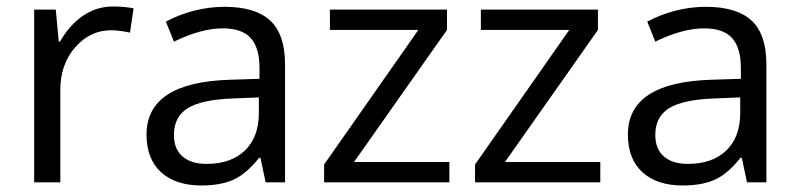

<svg xmlns="http://www.w3.org/2000/svg" viewBox="-20 -565 2476 595"><path d="M330.1 -544.9Q365.7 -544.9 394 -539.1L382.8 -463.9Q349.6 -471.2 324.2 -471.2Q259.3 -471.2 213.1 -418.5Q167 -365.7 167 -287.1V0H85.9V-535.2H152.8L162.1 -436H166Q195.8 -488.3 237.8 -516.6Q279.8 -544.9 330.1 -544.9Z M803.2 0 787.1 -76.2H783.2Q743.2 -25.9 703.4 -8.1Q663.6 9.8 604 9.8Q524.4 9.8 479.2 -31.2Q434.1 -72.3 434.1 -147.9Q434.1 -310.1 693.4 -317.9L784.2 -320.8V-354Q784.2 -417 757.1 -447Q730 -477.1 670.4 -477.1Q603.5 -477.1 519 -436L494.1 -498Q533.7 -519.5 580.8 -531.7Q627.9 -543.9 675.3 -543.9Q771 -543.9 817.1 -501.5Q863.3 -459 863.3 -365.2V0ZM620.1 -57.1Q695.8 -57.1 739 -98.6Q782.2 -140.1 782.2 -214.8V-263.2L701.2 -259.8Q604.5 -256.3 561.8 -229.7Q519 -203.1 519 -147Q519 -103 545.7 -80.1Q572.3 -57.1 620.1 -57.1Z M1372.6 0H984.4V-55.2L1276.4 -472.2H1002.4V-535.2H1365.2V-472.2L1077.1 -63H1372.6Z M1840.3 0H1452.1V-55.2L1744.1 -472.2H1470.2V-535.2H1833V-472.2L1544.9 -63H1840.3Z M2294.9 0 2278.8 -76.2H2274.9Q2234.9 -25.9 2195.1 -8.1Q2155.3 9.8 2095.7 9.8Q2016.1 9.8 1970.9 -31.2Q1925.8 -72.3 1925.8 -147.9Q1925.8 -310.1 2185.1 -317.9L2275.9 -320.8V-354Q2275.9 -417 2248.8 -447Q2221.7 -477.1 2162.1 -477.1Q2095.2 -477.1 2010.7 -436L1985.8 -498Q2025.4 -519.5 2072.5 -531.7Q2119.6 -543.9 2167 -543.9Q2262.7 -543.9 2308.8 -501.5Q2355 -459 2355 -365.2V0ZM2111.8 -57.1Q2187.5 -57.1 2230.7 -98.6Q2273.9 -140.1 2273.9 -214.8V-263.2L2192.9 -259.8Q2096.2 -256.3 2053.5 -229.7Q2010.7 -203.1 2010.7 -147Q2010.7 -103 2037.4 -80.1Q2064 -57.1 2111.8 -57.1Z"/></svg>

Font: f05544669
Style: Regular
Weight: 400
Foundry: Ascender Corporation
Version: Version 1.10